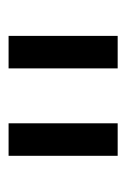

<svg xmlns="http://www.w3.org/2000/svg" viewBox="56 -770 292 443"><g transform="rotate(90 201.5 -549.0)"><path d="M63.3 -423.3V-675H138.3V-423.3ZM265 -423.3V-675H340V-423.3Z"/></g></svg>

Font: Funnel Sans Light
Style: Regular
Weight: 400
Version: Version 1.000